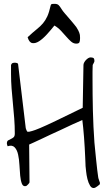

<svg xmlns="http://www.w3.org/2000/svg" viewBox="-20 -973 564 994"><path d="M355.5 -329.1Q346.7 -325.2 329.6 -316.9Q312.5 -308.6 290 -298.3Q267.6 -288.1 243.2 -276.9Q218.8 -265.6 196.8 -254.9Q174.8 -244.1 156.7 -236.3Q138.7 -228.5 130.9 -224.6L132.8 -29.3Q132.8 -26.4 126 -19Q119.1 -11.7 115.2 -9.8Q99.6 -5.9 93.3 -22Q86.9 -38.1 84.5 -64Q82 -89.8 80.6 -119.1Q79.1 -148.4 73.7 -172.9Q68.4 -197.3 55.7 -210.4Q43 -223.6 19.5 -215.8Q18.6 -217.8 17.1 -222.7Q15.6 -227.5 15.6 -229.5Q15.6 -242.2 22 -246.1Q28.3 -250 36.1 -253.4Q43.9 -256.8 50.3 -262.2Q56.6 -267.6 56.6 -282.2Q56.6 -321.3 53.7 -359.4Q50.8 -397.5 46.9 -436.5Q43 -475.6 40 -514.2Q37.1 -552.7 37.1 -590.8Q37.1 -593.8 37.1 -600.6Q37.1 -607.4 37.1 -614.7Q37.1 -622.1 37.1 -628.4Q37.1 -634.8 37.1 -636.7Q40 -644.5 45.4 -646.5Q50.8 -648.4 56.6 -648.4Q61.5 -648.4 68.4 -646.5Q74.2 -644.5 74.2 -636.7L113.3 -309.6Q113.3 -307.6 116.7 -299.8Q120.1 -292 122.1 -291H126H130.9Q134.8 -292 146.5 -294.9Q158.2 -297.9 187.5 -310.1Q216.8 -322.3 268.6 -347.2Q320.3 -372.1 408.2 -415L412.1 -636.7Q412.1 -642.6 416 -649.9Q419.9 -657.2 425.8 -663.1Q431.6 -668.9 437.5 -672.4Q443.4 -675.8 449.2 -675.8Q458 -675.8 463.4 -672.9Q468.8 -669.9 468.8 -656.2Q468.8 -653.3 464.8 -646Q460.9 -638.7 460 -636.7Q460 -632.8 459.5 -623Q459 -613.3 459 -602.1Q459 -590.8 459 -580.6Q459 -570.3 459 -566.4Q459 -483.4 460.9 -400.4Q462.9 -317.4 468.8 -235.4Q469.7 -225.6 472.2 -200.7Q474.6 -175.8 477.5 -147.5Q480.5 -119.1 483.4 -93.3Q486.3 -67.4 488.3 -56.6Q488.3 -54.7 489.3 -50.8Q490.2 -46.9 492.2 -42Q494.1 -37.1 495.1 -33.2Q496.1 -29.3 497.1 -28.3V-22.5V-19.5Q495.1 -17.6 491.2 -14.2Q487.3 -10.7 482.9 -7.8Q478.5 -4.9 474.6 -2.4Q470.7 0 468.8 0Q455.1 2.9 446.3 -11.7Q437.5 -26.4 432.6 -46.4Q427.7 -66.4 425.8 -85.9Q423.8 -105.5 422.9 -113.3Q422.9 -114.3 422.4 -127.9Q421.9 -141.6 420.9 -162.6Q419.9 -183.6 418.5 -210Q417 -236.3 415 -262.7Q413.1 -289.1 410.6 -312.5Q408.2 -335.9 406.2 -351.6ZM261.7 -840.8Q243.2 -817.4 222.2 -794.4Q201.2 -771.5 182.1 -759.3Q163.1 -747.1 147 -750Q130.9 -752.9 123 -780.3Q150.4 -805.7 169.9 -821.3Q189.5 -836.9 202.6 -852.5Q215.8 -868.2 225.1 -888.7Q234.4 -909.2 242.2 -944.3Q244.1 -952.1 250.5 -952.6Q256.8 -953.1 262.7 -953.1Q276.4 -953.1 283.2 -946.8Q290 -940.4 298.8 -925.8Q304.7 -916 315.4 -903.8Q326.2 -891.6 337.4 -878.4Q348.6 -865.2 358.9 -853Q369.1 -840.8 375 -833Q381.8 -822.3 385.3 -815.4Q388.7 -808.6 390.6 -803.2Q392.6 -797.9 393.6 -792Q394.5 -786.1 394.5 -776.4Q394.5 -762.7 391.6 -754.9Q388.7 -747.1 375 -747.1Q360.4 -747.1 348.1 -757.8Q335.9 -768.6 323.2 -783.2Q310.5 -797.9 295.4 -814Q280.3 -830.1 261.7 -840.8Z"/></svg>

Font: Indie Flower
Style: Regular
Weight: 400
Designer: Kimberly Geswein
Foundry: Kimberly Geswein
Version: Version 1.001 2010